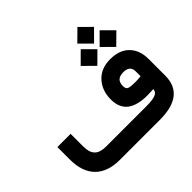

<svg xmlns="http://www.w3.org/2000/svg" viewBox="-187 -1048 1273 1273"><g transform="rotate(-45 449.5 -411.0)"><path d="M502.9 -325.2C502.9 -219.2 570.8 -172.9 696.3 -172.9C711.4 -172.9 730 -173.8 751 -175.3C748 -149.9 738.8 -127 639.2 -127H260.3C185.5 -127 153.3 -159.7 153.3 -235.8V-353H29.3V-235.4C29.3 -82.5 111.3 0 261.7 0H637.7C792.5 0 870.1 -61 870.1 -183.1V-338.9C870.1 -393.1 854.5 -436.5 822.8 -469.2C791 -501.5 746.1 -517.6 688.5 -517.6C630.9 -517.6 585.4 -499.5 552.7 -463.4C519.5 -427.2 502.9 -381.3 502.9 -325.2ZM597.7 -546.4 675.8 -624 597.7 -702.6 519 -624ZM774.9 -546.4 853.5 -624 774.9 -702.6 696.8 -624ZM686.5 -666 764.6 -744.6 686.5 -822.3 607.9 -744.6ZM689.5 -395C732.9 -395 751.5 -376 751.5 -340.3V-294.9C733.4 -293 716.3 -292 700.2 -292C667.5 -292 646 -294.4 636.7 -299.3C627.4 -304.2 622.6 -314.5 622.6 -330.6C622.6 -375 643.1 -395 689.5 -395Z"/></g></svg>

Font: Shabnam
Style: Bold
Weight: 700
Foundry: DejaVu fonts team - Redesigned by Saber Rastikerdar - Based on Vazir font
Version: Version 5.0.1